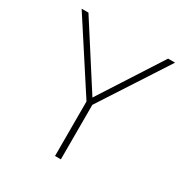

<svg xmlns="http://www.w3.org/2000/svg" viewBox="-169 -866 960 1001"><g transform="rotate(30 311.0 -365.0)"><path d="M316.4 -359.4 556.6 -732.4H598.6L335 -326.2V2H299.8V-326.2L36.1 -732.4H77.1Z"/></g></svg>

Font: Gen Shin Gothic ExtraLight
Style: Regular
Weight: 100
Designer: [Source Han Sans]
Ryoko NISHIZUKA  (kana & ideographs); Paul D. Hunt (Latin, Greek & Cyrillic); Wenlong ZHANG  (bopomofo
Version: Version 1.002.20150607